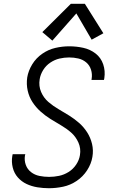

<svg xmlns="http://www.w3.org/2000/svg" viewBox="-20 -988 616 1016"><path d="M239 8Q276 8 314 0Q352 -8 385.5 -30.5Q419 -53 441 -87Q463 -121 469 -158Q475 -193 467 -226.5Q459 -260 441 -288Q423 -316 398.5 -337.5Q374 -359 346 -376.5Q318 -394 289.5 -410.5Q261 -427 236 -448.5Q211 -470 197.5 -501.5Q184 -533 190 -569Q194 -594 208.5 -617.5Q223 -641 246 -656.5Q269 -672 294.5 -678Q320 -684 346 -684Q371 -684 394.5 -678.5Q418 -673 436 -658Q454 -643 461.5 -619.5Q469 -596 465 -571Q464 -568 464 -565H530Q531 -570 532 -574Q538 -613 526 -648Q514 -683 485.5 -705Q457 -727 420.5 -735Q384 -743 346 -743Q310 -743 273 -734.5Q236 -726 203.5 -703.5Q171 -681 150.5 -647.5Q130 -614 124 -578Q119 -542 126.5 -508.5Q134 -475 152 -447.5Q170 -420 194.5 -398Q219 -376 247 -358.5Q275 -341 303.5 -324.5Q332 -308 356.5 -286.5Q381 -265 395 -233.5Q409 -202 403 -167Q399 -141 383 -117Q367 -93 343 -78Q319 -63 292.5 -57.5Q266 -52 240 -52Q214 -52 189 -57Q164 -62 144.5 -77Q125 -92 116.5 -115.5Q108 -139 112 -165Q113 -169 114 -172H47Q46 -167 45 -162Q40 -131 47.5 -101Q55 -71 74.5 -49Q94 -27 120.5 -14.5Q147 -2 177.5 3Q208 8 239 8ZM257 -773 384 -917 465 -778 527 -812 429 -968H355L204 -818Z"/></svg>

Font: Iosevka Sparkle Light Oblique
Style: Regular
Weight: 300
Italic angle: -9°
Designer: Belleve Invis
Foundry: Belleve Invis
Version: Version 4.5.0; ttfautohint (v1.8.3)